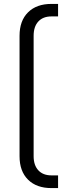

<svg xmlns="http://www.w3.org/2000/svg" viewBox="-20 -755 353 982"><path d="M80 44V-572Q80 -649 123.5 -692Q167 -735 243 -735H277V-671H243Q200 -671 176 -645Q152 -619 152 -572V44Q152 90 176 116Q200 142 243 142H277V207H243Q167 207 123.5 164Q80 121 80 44Z"/></svg>

Font: Stavian Regular
Style: Regular
Weight: 400
Version: Version 1.000; ttfautohint (v1.6)